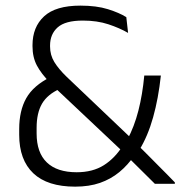

<svg xmlns="http://www.w3.org/2000/svg" viewBox="-20 -670 658 700"><path d="M544.5 0Q534 -10.5 518.8 -25.5Q503.5 -40.5 487.2 -56.8Q471 -73 456.2 -87.5Q441.5 -102 432.5 -110.5L424 -120.5L172 -358L162.5 -368.5Q130.5 -401 114.5 -431.2Q98.5 -461.5 98.5 -501.5V-505Q98.5 -571.5 140.8 -610.5Q183 -649.5 273 -649.5Q332 -649.5 373.5 -636.5Q415 -623.5 440.5 -607.5L447 -550Q416 -568 375 -581.5Q334 -595 282 -595Q218 -595 190.2 -570.2Q162.5 -545.5 162.5 -504V-500.5Q162.5 -469.5 178 -444Q193.5 -418.5 222.5 -390.5L461 -163.5L475.5 -147.5Q489 -134.5 503 -120.8Q517 -107 531.2 -92.5Q545.5 -78 560.2 -63.2Q575 -48.5 589.5 -33.8Q604 -19 617.5 -5V0ZM254 10.5Q153 10.5 101.5 -38.2Q50 -87 50 -178.5V-199.5Q50 -266.5 75.8 -312.2Q101.5 -358 165.5 -390L199 -346.5Q153 -326 133.2 -292Q113.5 -258 113.5 -204V-183.5Q113.5 -113.5 150.8 -77.8Q188 -42 259.5 -42Q318 -42 358.8 -67.8Q399.5 -93.5 429 -141L444.5 -161.5Q469.5 -208 484.5 -266.5Q499.5 -325 506 -394.5H566.5Q557.5 -311 538.2 -242.2Q519 -173.5 487 -121.5L471 -104.5Q446 -68 415 -42.5Q384 -17 344.5 -3.2Q305 10.5 254 10.5Z"/></svg>

Font: Anek Odia Light
Style: Regular
Weight: 300
Designer: Yesha Goshar & Mahesh Sahu (Odia), Yesha Goshar (Latin)
Foundry: Ek Type
Version: Version 1.003